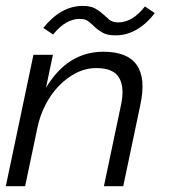

<svg xmlns="http://www.w3.org/2000/svg" viewBox="-44 -645 610 665"><path d="M382.8 0H315.9L375 -280.8Q388.2 -341.8 368.7 -375.5Q349.1 -409.2 290 -409.2Q252.9 -409.2 219.5 -392.1Q186 -375 158.9 -346.4Q131.8 -317.9 113 -281Q94.2 -244.1 85.9 -204.1L43 0H-23.9L71.8 -455.1H139.2L115.2 -340.8Q189.9 -465.8 314 -465.8Q481.9 -465.8 441.9 -280.8ZM492.2 -599.6Q432.1 -522.5 356 -522.5Q328.1 -522.5 312 -531.5Q295.9 -540.5 284.9 -551Q273.9 -561.5 262.9 -570.6Q252 -579.6 232.9 -579.6Q183.1 -579.6 140.1 -525.4L106 -548.3Q167 -624.5 242.2 -624.5Q270 -624.5 285.9 -615.5Q301.8 -606.4 313 -595.9Q324.2 -585.4 335.2 -576.4Q346.2 -567.4 365.2 -567.4Q415 -567.4 458 -622.6Z"/></svg>

Font: Anonymous Pro
Style: Italic
Weight: 400
Italic angle: -12°
Monospace: yes
Designer: Mark Simonson
Version: Version 1.003